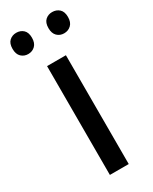

<svg xmlns="http://www.w3.org/2000/svg" viewBox="-209 -776 656 823"><g transform="rotate(-30 119.0 -364.5)"><path d="M167 0H73.7V-538.6H167ZM-17.6 -676.3Q-17.6 -703.1 -3.7 -715.8Q10.3 -728.5 30.3 -728.5Q50.8 -728.5 64.7 -715.8Q78.6 -703.1 78.6 -676.3Q78.6 -650.4 64.7 -637Q50.8 -623.5 30.3 -623.5Q10.3 -623.5 -3.7 -636.7Q-17.6 -649.9 -17.6 -676.3ZM160.2 -676.3Q160.2 -703.1 174.1 -715.8Q188 -728.5 208 -728.5Q228.5 -728.5 242.7 -715.8Q256.8 -703.1 256.8 -676.3Q256.8 -650.4 242.7 -637Q228.5 -623.5 208 -623.5Q187.5 -623.5 173.8 -637Q160.2 -650.4 160.2 -676.3Z"/></g></svg>

Font: Open Sans SemiCondensed Medium
Style: Regular
Weight: 500
Width: 4
Designer: Monotype Design Team
Foundry: Monotype Imaging Inc.
Version: Version 3.000